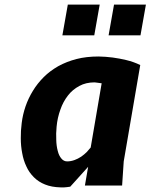

<svg xmlns="http://www.w3.org/2000/svg" viewBox="-20 -803 690 831"><path d="M420 -442.5 372.5 -164.5Q367.5 -158 355 -144.5Q345 -134.5 331.5 -125Q317 -115.5 303 -110.5Q287 -104.5 270.5 -104.5Q256 -104.5 246 -116.5Q235 -129 230 -149.5Q224 -172 223.5 -197.5Q222 -224.5 225 -255Q228.5 -293.5 241.5 -329Q253 -362.5 274 -389.5Q293.5 -415 323.5 -431Q351.5 -446.5 389.5 -446.5Q393 -446 401.5 -445Q407 -444.5 420 -442.5ZM242 8Q259.5 8.5 269.5 7Q270.5 7 284 5L361.5 -81L347.5 0H508.5L515.5 -104.5L587 -521.5Q558.5 -535.5 526.5 -543Q497.5 -550 468 -554Q437 -558 406.5 -558.5Q353.5 -558.5 311 -547.5Q268.5 -536.5 232 -516.5Q195.5 -495.5 169.5 -469.5Q141.5 -441.5 122.5 -410Q103 -378.5 90.5 -342.5Q78.5 -307.5 74 -271Q69.5 -236.5 70 -204.5Q70 -171 76 -140.5Q81.5 -109 94 -83Q105.5 -57 126.5 -36Q147 -15.5 175 -4.5Q203 7 242 8ZM273.5 -783 250 -650H388L411.5 -783ZM473.5 -783 450 -650H588L611.5 -783Z"/></svg>

Font: B612
Style: Regular
Weight: 700
Italic angle: -10°
Designer: Nicolas Chauveau, Thomas Paillot, Jonathan Favre-Lamarine, Jean-Luc Vinot
Foundry: AIRBUS
Version: Version 1.008